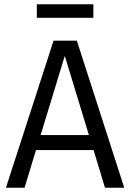

<svg xmlns="http://www.w3.org/2000/svg" viewBox="-20 -887 616 907"><path d="M421 -867V-803H154V-867ZM476 0 422 -178H150L96 0H8L233 -695H343L567 0ZM172 -249H400L286 -623Z"/></svg>

Font: Sedus Text
Style: Regular
Weight: 400
Designer: TypeMates
Foundry: TypeMates, Runge Thomsen GbR
Version: Version 4.202;PS 004.202;hotconv 1.0.88;makeotf.lib2.5.64775